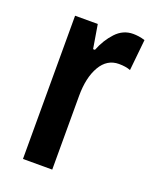

<svg xmlns="http://www.w3.org/2000/svg" viewBox="-110 -619 551 684"><g transform="rotate(20 165.5 -276.5)"><path d="M277 -553Q287 -553 298 -551.5Q309 -550 322 -546L310 -428Q292 -435 266 -435Q221 -435 196 -392Q171 -349 171 -279V0H60V-543H146L161 -453H168Q184 -494 211.5 -523.5Q239 -553 277 -553Z"/></g></svg>

Font: Noto Sans Khmer UI ExtraCondensed SemiBold
Style: Regular
Weight: 600
Width: 2
Designer: Danh Hong and the Monotype Design Team
Foundry: Monotype Imaging Inc.
Version: Version 2.002; ttfautohint (v1.8.4.7-5d5b)